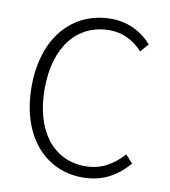

<svg xmlns="http://www.w3.org/2000/svg" viewBox="-84 -814 795 899"><g transform="rotate(10 313.5 -364.5)"><path d="M368 13C463 13 530 -26 586 -91L552 -129C500 -72 444 -41 371 -41C218 -41 122 -168 122 -366C122 -564 220 -688 375 -688C440 -688 493 -658 532 -615L566 -654C527 -700 460 -742 374 -742C189 -742 60 -598 60 -365C60 -133 188 13 368 13Z"/></g></svg>

Font: Noto Sans TC Light
Style: Regular
Weight: 300
Designer: Ryoko NISHIZUKA 西塚涼子 (kana, bopomofo & ideographs); Paul D. Hunt (Latin, Greek & Cyrillic); Sandoll Communications 산돌커뮤니
Foundry: Adobe
Version: Version 2.004;hotconv 1.0.118;makeotfexe 2.5.65603